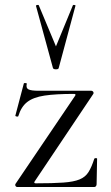

<svg xmlns="http://www.w3.org/2000/svg" viewBox="-20 -750 445 770"><path d="M41.8 -12 281.6 -366.4Q285.6 -373.4 276.6 -373.4Q203.6 -373.4 158.7 -366.7Q113.8 -360 89.3 -341Q64.8 -322 53.4 -284.2Q52.4 -281.4 46.5 -282.8Q40.6 -284.2 41.6 -286.4L75.6 -415.4Q76.6 -417.4 82.6 -416.8Q88.6 -416.2 87.4 -414Q83.2 -396.8 94.4 -391.4Q105.6 -386 135 -386Q170.8 -386 223.2 -386Q275.6 -386 346.6 -386Q350.8 -386 353.7 -382Q356.6 -378 354.6 -374L118.6 -21.8Q114.8 -14.8 123.6 -14.8Q192.6 -14.8 234.1 -17.8Q275.6 -20.8 299 -30.4Q322.4 -40 334.9 -59.9Q347.4 -79.8 358.2 -113.6Q359.2 -115.8 364.3 -115.8Q369.4 -115.8 369.4 -113.6L367.4 -11Q367.4 -7 364.9 -3.5Q362.4 0 358.2 0Q310.8 0 258.1 0Q205.4 0 152 0Q98.6 0 48.8 0Q44.8 0 42.3 -4Q39.8 -8 41.8 -12ZM124.4 -726Q123.4 -729 128.9 -730Q134.4 -731 135.4 -729L204.4 -564L272.4 -729Q273.6 -731 279 -730Q284.4 -729 282.4 -726L215.4 -477Q214.4 -472 204.4 -472Q194.4 -472 192.4 -477Z"/></svg>

Font: Cormorant Light
Style: Regular
Weight: 300
Designer: Christian Thalmann (Catharsis Fonts)
Foundry: Catharsis Fonts
Version: Version 4.000